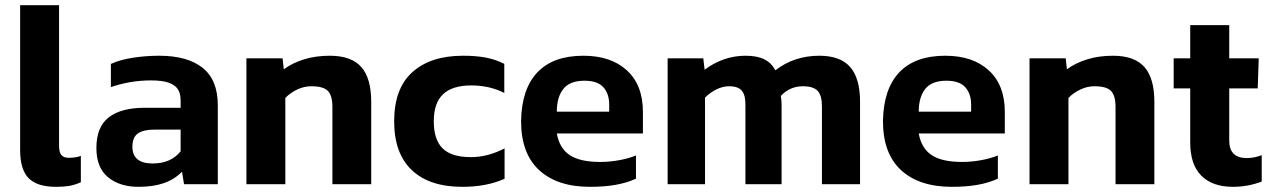

<svg xmlns="http://www.w3.org/2000/svg" viewBox="-20 -709 4893 739"><path d="M291.2 -7.5V-109Q271.9 -101.6 244.7 -101.6Q225 -101.6 216.2 -112.3Q207.3 -122.9 207.3 -148.6V-688.9H57.5V-131Q57.5 -56.5 90.2 -23.2Q123 10.1 195.8 10.1Q224.7 10.1 245.3 6.8Q265.9 3.5 291.2 -7.5Z M680.6 -48.1 688.3 0H818.3V-304.2Q818.3 -401.3 759.9 -447.9Q701.5 -494.5 592.3 -494.5Q541.2 -494.5 492.2 -486.9Q443.1 -479.4 406.8 -463V-373.8Q482.2 -399.5 561.1 -399.5Q603.3 -399.5 628 -391.2Q652.7 -382.8 663.9 -366.6Q675.2 -350.4 675.2 -322.8V-294.2H537.7Q445.6 -294.2 398.3 -257.1Q351 -220.1 351 -139.6Q351 -63.4 396 -26.7Q441 10.1 513.2 10.1Q570 10.1 611 -4.3Q652 -18.8 680.6 -48.1ZM489.6 -144Q489.6 -181 511.1 -195.6Q532.5 -210.2 574.3 -210.1H675.2V-126.5Q637.6 -79.8 567.8 -79.8Q489.6 -79.8 489.6 -144Z M1078.2 0V-332.1Q1097.6 -352 1124 -364.5Q1150.5 -377 1178.5 -377Q1224.6 -377 1242 -359Q1259.4 -341.1 1259.4 -298V0H1408.8V-316.9Q1408.8 -408 1370.5 -451.2Q1332.3 -494.5 1249.2 -494.5Q1195.2 -494.5 1150.3 -480.6Q1105.4 -466.8 1072.3 -442.2L1067.6 -484.4H928.4V0Z M1922.1 -20.9V-137.8Q1857 -104.2 1792.3 -104.2Q1718 -104.2 1683.8 -137.7Q1649.6 -171.2 1649.6 -242.2Q1649.6 -312.8 1685.5 -346.5Q1721.4 -380.2 1794 -380.2Q1864.2 -380.2 1921 -351.3V-463.4Q1886.7 -480.3 1849.9 -487.4Q1813 -494.5 1761.6 -494.5Q1638.1 -494.5 1567.6 -431.7Q1497.1 -368.9 1497.1 -242.2Q1497.1 -118.4 1565.1 -54.2Q1633.1 10.1 1759 10.1Q1853.3 10.1 1922.1 -20.9Z M2427.8 -21.3V-110.6Q2400.6 -99.3 2363.6 -92.5Q2326.5 -85.7 2290.1 -85.7Q2212.1 -85.7 2172.6 -112.2Q2133.1 -138.7 2123.2 -195.3H2454.6V-278.2Q2454.6 -381.4 2393.1 -437.9Q2331.7 -494.5 2225.3 -494.5Q2108.8 -494.5 2048.1 -430.2Q1987.5 -365.9 1985.6 -242.8Q1985.6 -118.2 2055.3 -54.1Q2125 10.1 2250.8 10.1Q2306.2 10.1 2349.8 2.4Q2393.4 -5.4 2427.8 -21.3ZM2230 -398.3Q2279.7 -398.3 2302.3 -373.3Q2324.8 -348.3 2324.8 -305.9V-279.1H2123.2Q2123.2 -335.5 2148.5 -367Q2173.8 -398.4 2230 -398.3Z M2693.6 0V-333.3Q2713.8 -353.3 2738 -365.2Q2762.3 -377 2785.9 -377Q2822.3 -377 2836.3 -358.7Q2850.2 -340.4 2849.1 -301.3V0H2988.3V-305.3Q2988.3 -324.7 2985.2 -339.6Q3019.8 -377 3070.4 -377Q3110.4 -377 3127 -359.3Q3143.6 -341.6 3143.6 -299.7V0H3290.3V-317.6Q3290.3 -407.4 3252.3 -451Q3214.3 -494.5 3133.5 -494.5Q3037.2 -494.5 2964.4 -438.5Q2949.2 -466.8 2921.9 -480.6Q2894.7 -494.5 2849.3 -494.5Q2765 -494.5 2692 -440.7L2687 -484.4H2549.7V0Z M3820.8 -21.3V-110.6Q3793.5 -99.3 3756.5 -92.5Q3719.5 -85.7 3683 -85.7Q3605 -85.7 3565.6 -112.2Q3526.1 -138.7 3516.2 -195.3H3847.5V-278.2Q3847.5 -381.4 3786 -437.9Q3724.6 -494.5 3618.2 -494.5Q3501.7 -494.5 3441 -430.2Q3380.4 -365.9 3378.5 -242.8Q3378.5 -118.2 3448.2 -54.1Q3517.9 10.1 3643.7 10.1Q3699.1 10.1 3742.7 2.4Q3786.3 -5.4 3820.8 -21.3ZM3623 -398.3Q3672.7 -398.3 3695.2 -373.3Q3717.8 -348.3 3717.8 -305.9V-279.1H3516.2Q3516.2 -335.5 3541.5 -367Q3566.8 -398.4 3623 -398.3Z M4092.4 0V-332.1Q4111.8 -352 4138.3 -364.5Q4164.8 -377 4192.8 -377Q4238.8 -377 4256.2 -359Q4273.6 -341.1 4273.6 -298V0H4423.1V-316.9Q4423.1 -408 4384.8 -451.2Q4346.5 -494.5 4263.5 -494.5Q4209.5 -494.5 4164.6 -480.6Q4119.7 -466.8 4086.5 -442.2L4081.9 -484.4H3942.6V0Z M4836.3 -10.2V-111.7Q4807 -100.6 4778.8 -100.6Q4711.3 -100.6 4711.3 -167.9V-368.7H4820.9L4824.8 -484.4H4711.3V-612.3H4561.1V-484.4H4497.4V-368.7H4561.1V-160.1Q4561.1 -76 4603.8 -32.9Q4646.5 10.1 4725.5 10.1Q4783.4 10.1 4836.3 -10.2Z"/></svg>

Font: Arad-FD-VF Thin
Style: Regular
Weight: 100
Designer: Mohammad Darvishi
Version: Version 1.010;September 21, 2024;FontCreator 15.0.0.2992 64-